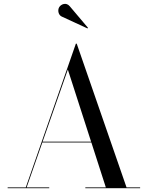

<svg xmlns="http://www.w3.org/2000/svg" viewBox="-20 -996 782 1016"><path d="M306.5 -908.5 443 -845.5 445.5 -849 349 -963C330.5 -985.5 302.5 -974 293 -957.5C283.5 -941 289.5 -916 306.5 -908.5ZM20.5 -4.5V0H240.5V-4.5H121L204 -242H463.5L540 -4.5H431.5V0H721.5V-4.5H649.5L386 -765H381.5L116.5 -4.5ZM339 -628 462 -246.5H205.5Z"/></svg>

Font: Bodoni* 36pt
Style: Regular
Weight: 400
Version: Version 2.3